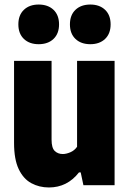

<svg xmlns="http://www.w3.org/2000/svg" viewBox="-20 -817 570 847"><path d="M196 10Q153 10 118 -9Q83 -28 62.5 -71Q42 -114 42 -186.5V-548.5H207.5V-201Q207.5 -164.5 221.5 -151Q235.5 -137.5 257 -137.5Q272 -137.5 290.2 -145.2Q308.5 -153 320 -169.5V-548.5H485.5V0H348L336 -56.5H328.5Q276.5 10 196 10ZM378.5 -622Q337.5 -622 313 -645.2Q288.5 -668.5 288.5 -709.5Q288.5 -750.5 313 -773.8Q337.5 -797 378.5 -797Q419 -797 443.5 -773.8Q468 -750.5 468 -709.5Q468 -668.5 443.5 -645.2Q419 -622 378.5 -622ZM150.5 -622Q110 -622 85.5 -645.2Q61 -668.5 61 -709.5Q61 -750.5 85.5 -773.8Q110 -797 150.5 -797Q191.5 -797 216 -773.8Q240.5 -750.5 240.5 -709.5Q240.5 -668.5 216 -645.2Q191.5 -622 150.5 -622Z"/></svg>

Font: Encode Sans Condensed ExtraBold
Style: Regular
Weight: 800
Width: 3
Designer: Multiple Designers
Foundry: Impallari Type
Version: Version 3.000; ttfautohint (v1.8.3) -l 8 -r 50 -G 200 -x 14 